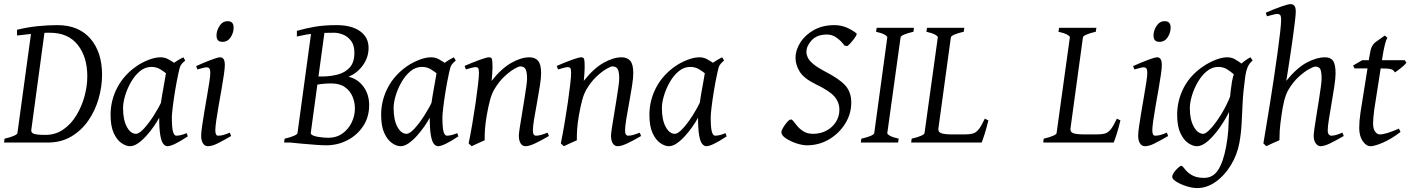

<svg xmlns="http://www.w3.org/2000/svg" viewBox="-20 -703 6957 947"><path d="M483.4 -334.5Q483.4 -275.4 466.3 -216.1Q449.2 -156.7 415.3 -107.9Q381.3 -59.1 331.3 -29.5Q281.2 0 215.8 0H0L2.4 -19Q30.8 -25.4 48.1 -33Q65.4 -40.5 65.9 -46.4L132.8 -535.6L64 -527.8V-556.2Q115.2 -568.8 166.3 -574Q217.3 -579.1 263.2 -579.1Q368.2 -579.1 425.8 -512.5Q483.4 -445.8 483.4 -334.5ZM226.1 -541.5Q219.7 -541.5 212.9 -541.5Q206.1 -541.5 199.2 -541L134.3 -62Q132.3 -49.3 146.2 -43.5Q160.2 -37.6 204.1 -37.6Q253.9 -37.6 292.5 -64.5Q331.1 -91.3 357.2 -134.8Q383.3 -178.2 397 -228.5Q410.6 -278.8 410.6 -326.2Q410.6 -422.4 363.3 -481.9Q315.9 -541.5 226.1 -541.5Z M906.2 -30.3Q867.7 -4.9 843.5 6.6Q819.3 18.1 806.2 18.1Q795.4 18.1 785.9 7.1Q776.4 -3.9 770.8 -34.9Q765.1 -65.9 765.1 -126Q765.1 -139.2 769.5 -169.4Q773.9 -199.7 780 -235.6Q786.1 -271.5 791.7 -302Q797.4 -332.5 799.3 -345.7Q803.7 -366.2 829.1 -386Q854.5 -405.8 884.3 -420.4L893.6 -404.3Q878.4 -392.1 872.1 -381.8Q865.7 -371.6 859.9 -341.3Q850.6 -298.3 843.3 -253.4Q835.9 -208.5 831.8 -173.3Q827.6 -138.2 827.6 -125Q827.6 -73.7 833.3 -53.7Q838.9 -33.7 849.6 -33.7Q858.4 -33.7 870.8 -36.4Q883.3 -39.1 900.9 -46.4ZM866.2 -379.9Q853.5 -371.1 848.1 -357.9Q842.8 -344.7 839.1 -334.2Q835.4 -323.7 827.6 -323.7Q819.8 -323.7 805.4 -336.2Q791 -348.6 771.2 -360.8Q751.5 -373 726.6 -373Q695.8 -373 670.2 -351.8Q644.5 -330.6 626 -298.1Q607.4 -265.6 597.2 -231.2Q586.9 -196.8 586.9 -169.9Q586.9 -112.3 605.5 -77.6Q624 -43 650.9 -43Q666 -43 689.7 -68.6Q713.4 -94.2 737.5 -131.8Q761.7 -169.4 778.3 -205.1L766.6 -125Q755.9 -104.5 739 -80.1Q722.2 -55.7 701.9 -33.2Q681.6 -10.7 660.9 3.7Q640.1 18.1 621.1 18.1Q601.6 18.1 579.1 2.7Q556.6 -12.7 541 -46.6Q525.4 -80.6 525.4 -136.7Q525.4 -208 558.6 -271.2Q591.8 -334.5 655.3 -377.9Q679.7 -394.5 712.2 -407.5Q744.6 -420.4 772 -420.4Q792.5 -420.4 809.8 -410.9Q827.1 -401.4 841.3 -391.4Q855.5 -381.3 866.2 -379.9Z M1132.3 -566.9Q1132.3 -541.5 1117.7 -519Q1103 -496.6 1077.1 -496.6Q1047.9 -496.6 1047.9 -527.8Q1047.9 -552.2 1063 -575.4Q1078.1 -598.6 1103 -598.6Q1132.3 -598.6 1132.3 -566.9ZM1120.1 -32.2Q1078.1 -7.8 1051.8 5.1Q1025.4 18.1 1005.4 18.1Q990.2 18.1 981.2 4.2Q972.2 -9.8 972.2 -33.7Q972.2 -49.8 976.8 -81.5Q981.4 -113.3 988 -152.3Q994.6 -191.4 1001.2 -229.7Q1007.8 -268.1 1012.5 -298.1Q1017.1 -328.1 1017.1 -341.3Q1017.1 -361.8 1012 -366.5Q1006.8 -371.1 998.5 -371.1Q993.7 -371.1 982.9 -368.4Q972.2 -365.7 962.9 -363Q953.6 -360.4 953.6 -360.4L947.3 -377Q984.9 -394 1019.5 -407.2Q1054.2 -420.4 1065.9 -420.4Q1088.9 -420.4 1088.9 -382.3Q1088.9 -366.7 1084.2 -334.2Q1079.6 -301.8 1072.5 -261.7Q1065.4 -221.7 1058.3 -181.4Q1051.3 -141.1 1046.6 -108.6Q1042 -76.2 1042 -60.5Q1042 -33.7 1055.7 -33.7Q1069.3 -33.7 1082.3 -37.4Q1095.2 -41 1113.3 -48.8Z M1800.8 -184.1Q1800.8 -126 1771.5 -81.3Q1742.2 -36.6 1693.8 -11.5Q1645.5 13.7 1588.4 13.7Q1569.8 13.7 1536.4 11.2Q1502.9 8.8 1468.3 5.6Q1433.6 2.4 1410.6 0L1508.3 -43.9Q1523.9 -31.7 1551 -27.6Q1578.1 -23.4 1600.1 -23.4Q1639.6 -23.4 1668.9 -44.4Q1698.2 -65.4 1714.4 -98.6Q1730.5 -131.8 1730.5 -168.5Q1730.5 -198.2 1718.8 -226.6Q1707 -254.9 1681.4 -273.2Q1655.8 -291.5 1613.8 -291.5Q1586.9 -291.5 1564 -288.6Q1541 -285.6 1522.5 -281.2L1524.4 -325.7H1565.4Q1607.9 -325.7 1645 -335.2Q1682.1 -344.7 1705.1 -370.1Q1728 -395.5 1728 -443.4Q1728 -480 1711.7 -501.5Q1695.3 -522.9 1672.4 -532.2Q1649.4 -541.5 1628.4 -541.5Q1580.6 -541.5 1547.9 -539.1Q1515.1 -536.6 1491.2 -532.5Q1467.3 -528.3 1444.3 -522.9V-550.8Q1485.8 -563 1532.2 -571Q1578.6 -579.1 1640.6 -579.1Q1713.4 -579.1 1755.6 -549.3Q1797.9 -519.5 1797.9 -466.8Q1797.9 -419.9 1769.8 -380.9Q1741.7 -341.8 1698.7 -324.7Q1744.1 -314 1772.5 -275.9Q1800.8 -237.8 1800.8 -184.1ZM1583.5 -565.9 1512.7 -46.4Q1512.2 -41 1525.9 -33.2Q1539.6 -25.4 1567.9 -19L1565.4 0H1381.3L1383.8 -19Q1412.1 -25.4 1429.4 -33Q1446.8 -40.5 1447.3 -46.4L1518.1 -565.9Z M2240.7 -30.3Q2202.1 -4.9 2178 6.6Q2153.8 18.1 2140.6 18.1Q2129.9 18.1 2120.4 7.1Q2110.8 -3.9 2105.2 -34.9Q2099.6 -65.9 2099.6 -126Q2099.6 -139.2 2104 -169.4Q2108.4 -199.7 2114.5 -235.6Q2120.6 -271.5 2126.2 -302Q2131.8 -332.5 2133.8 -345.7Q2138.2 -366.2 2163.6 -386Q2189 -405.8 2218.8 -420.4L2228 -404.3Q2212.9 -392.1 2206.5 -381.8Q2200.2 -371.6 2194.3 -341.3Q2185.1 -298.3 2177.7 -253.4Q2170.4 -208.5 2166.3 -173.3Q2162.1 -138.2 2162.1 -125Q2162.1 -73.7 2167.7 -53.7Q2173.3 -33.7 2184.1 -33.7Q2192.9 -33.7 2205.3 -36.4Q2217.8 -39.1 2235.4 -46.4ZM2200.7 -379.9Q2188 -371.1 2182.6 -357.9Q2177.2 -344.7 2173.6 -334.2Q2169.9 -323.7 2162.1 -323.7Q2154.3 -323.7 2139.9 -336.2Q2125.5 -348.6 2105.7 -360.8Q2085.9 -373 2061 -373Q2030.3 -373 2004.6 -351.8Q1979 -330.6 1960.4 -298.1Q1941.9 -265.6 1931.6 -231.2Q1921.4 -196.8 1921.4 -169.9Q1921.4 -112.3 1939.9 -77.6Q1958.5 -43 1985.4 -43Q2000.5 -43 2024.2 -68.6Q2047.9 -94.2 2072 -131.8Q2096.2 -169.4 2112.8 -205.1L2101.1 -125Q2090.3 -104.5 2073.5 -80.1Q2056.6 -55.7 2036.4 -33.2Q2016.1 -10.7 1995.4 3.7Q1974.6 18.1 1955.6 18.1Q1936 18.1 1913.6 2.7Q1891.1 -12.7 1875.5 -46.6Q1859.9 -80.6 1859.9 -136.7Q1859.9 -208 1893.1 -271.2Q1926.3 -334.5 1989.7 -377.9Q2014.2 -394.5 2046.6 -407.5Q2079.1 -420.4 2106.4 -420.4Q2127 -420.4 2144.3 -410.9Q2161.6 -401.4 2175.8 -391.4Q2189.9 -381.3 2200.7 -379.9Z M2687.5 -32.2Q2646.5 -8.3 2617.9 4.9Q2589.4 18.1 2572.3 18.1Q2556.6 18.1 2547.9 4.2Q2539.1 -9.8 2539.1 -33.7Q2539.1 -43.5 2543.2 -70.8Q2547.4 -98.1 2553.5 -134.5Q2559.6 -170.9 2565.4 -207.5Q2571.3 -244.1 2575.4 -273.2Q2579.6 -302.2 2579.6 -314.5Q2579.6 -348.1 2572.3 -361.8Q2564.9 -375.5 2545.4 -375.5Q2537.6 -375.5 2515.4 -362.5Q2493.2 -349.6 2466.3 -324.2Q2439.5 -298.8 2417 -260.3Q2404.8 -238.8 2396.7 -208.5Q2388.7 -178.2 2380.9 -134.8Q2374 -94.7 2372.1 -66.2Q2370.1 -37.6 2370.6 -11.2Q2358.9 -6.3 2338.4 3.2Q2317.9 12.7 2306.6 18.1L2291.5 4.4Q2300.8 -40.5 2309.8 -93.8Q2318.8 -147 2326.2 -197.8Q2333.5 -248.5 2337.9 -287.4Q2342.3 -326.2 2342.3 -342.3Q2342.3 -362.8 2338.1 -367.4Q2334 -372.1 2325.7 -372.1Q2319.3 -372.1 2303 -367.7Q2286.6 -363.3 2277.8 -360.4L2271.5 -377.9Q2309.6 -394.5 2345.2 -407.5Q2380.9 -420.4 2391.6 -420.4Q2404.3 -420.4 2406.7 -410.9Q2409.2 -401.4 2409.2 -369.6Q2409.2 -360.4 2407.7 -337.9Q2406.2 -315.4 2404.8 -304.2Q2453.6 -365.7 2502.2 -393.1Q2550.8 -420.4 2590.8 -420.4Q2619.1 -420.4 2634 -403.1Q2648.9 -385.7 2648.9 -342.3Q2648.9 -318.8 2642.8 -279.5Q2636.7 -240.2 2628.7 -196.8Q2620.6 -153.3 2614.5 -116.2Q2608.4 -79.1 2608.4 -60.5Q2608.4 -45.4 2612.5 -39.6Q2616.7 -33.7 2624.5 -33.7Q2644 -33.7 2680.7 -48.8Z M3142.1 -32.2Q3101.1 -8.3 3072.5 4.9Q3043.9 18.1 3026.9 18.1Q3011.2 18.1 3002.4 4.2Q2993.7 -9.8 2993.7 -33.7Q2993.7 -43.5 2997.8 -70.8Q3002 -98.1 3008.1 -134.5Q3014.2 -170.9 3020 -207.5Q3025.9 -244.1 3030 -273.2Q3034.2 -302.2 3034.2 -314.5Q3034.2 -348.1 3026.9 -361.8Q3019.5 -375.5 3000 -375.5Q2992.2 -375.5 2970 -362.5Q2947.8 -349.6 2920.9 -324.2Q2894 -298.8 2871.6 -260.3Q2859.4 -238.8 2851.3 -208.5Q2843.3 -178.2 2835.4 -134.8Q2828.6 -94.7 2826.7 -66.2Q2824.7 -37.6 2825.2 -11.2Q2813.5 -6.3 2793 3.2Q2772.5 12.7 2761.2 18.1L2746.1 4.4Q2755.4 -40.5 2764.4 -93.8Q2773.4 -147 2780.8 -197.8Q2788.1 -248.5 2792.5 -287.4Q2796.9 -326.2 2796.9 -342.3Q2796.9 -362.8 2792.7 -367.4Q2788.6 -372.1 2780.3 -372.1Q2773.9 -372.1 2757.6 -367.7Q2741.2 -363.3 2732.4 -360.4L2726.1 -377.9Q2764.2 -394.5 2799.8 -407.5Q2835.4 -420.4 2846.2 -420.4Q2858.9 -420.4 2861.3 -410.9Q2863.8 -401.4 2863.8 -369.6Q2863.8 -360.4 2862.3 -337.9Q2860.8 -315.4 2859.4 -304.2Q2908.2 -365.7 2956.8 -393.1Q3005.4 -420.4 3045.4 -420.4Q3073.7 -420.4 3088.6 -403.1Q3103.5 -385.7 3103.5 -342.3Q3103.5 -318.8 3097.4 -279.5Q3091.3 -240.2 3083.3 -196.8Q3075.2 -153.3 3069.1 -116.2Q3063 -79.1 3063 -60.5Q3063 -45.4 3067.1 -39.6Q3071.3 -33.7 3079.1 -33.7Q3098.6 -33.7 3135.3 -48.8Z M3564 -30.3Q3525.4 -4.9 3501.2 6.6Q3477.1 18.1 3463.9 18.1Q3453.1 18.1 3443.6 7.1Q3434.1 -3.9 3428.5 -34.9Q3422.9 -65.9 3422.9 -126Q3422.9 -139.2 3427.2 -169.4Q3431.6 -199.7 3437.7 -235.6Q3443.8 -271.5 3449.5 -302Q3455.1 -332.5 3457 -345.7Q3461.4 -366.2 3486.8 -386Q3512.2 -405.8 3542 -420.4L3551.3 -404.3Q3536.1 -392.1 3529.8 -381.8Q3523.4 -371.6 3517.6 -341.3Q3508.3 -298.3 3501 -253.4Q3493.7 -208.5 3489.5 -173.3Q3485.4 -138.2 3485.4 -125Q3485.4 -73.7 3491 -53.7Q3496.6 -33.7 3507.3 -33.7Q3516.1 -33.7 3528.6 -36.4Q3541 -39.1 3558.6 -46.4ZM3523.9 -379.9Q3511.2 -371.1 3505.9 -357.9Q3500.5 -344.7 3496.8 -334.2Q3493.2 -323.7 3485.4 -323.7Q3477.5 -323.7 3463.1 -336.2Q3448.7 -348.6 3429 -360.8Q3409.2 -373 3384.3 -373Q3353.5 -373 3327.9 -351.8Q3302.2 -330.6 3283.7 -298.1Q3265.1 -265.6 3254.9 -231.2Q3244.6 -196.8 3244.6 -169.9Q3244.6 -112.3 3263.2 -77.6Q3281.7 -43 3308.6 -43Q3323.7 -43 3347.4 -68.6Q3371.1 -94.2 3395.3 -131.8Q3419.4 -169.4 3436 -205.1L3424.3 -125Q3413.6 -104.5 3396.7 -80.1Q3379.9 -55.7 3359.6 -33.2Q3339.4 -10.7 3318.6 3.7Q3297.9 18.1 3278.8 18.1Q3259.3 18.1 3236.8 2.7Q3214.4 -12.7 3198.7 -46.6Q3183.1 -80.6 3183.1 -136.7Q3183.1 -208 3216.3 -271.2Q3249.5 -334.5 3313 -377.9Q3337.4 -394.5 3369.9 -407.5Q3402.3 -420.4 3429.7 -420.4Q3450.2 -420.4 3467.5 -410.9Q3484.9 -401.4 3499 -391.4Q3513.2 -381.3 3523.9 -379.9Z M4204.6 -538.1Q4208 -535.2 4199 -521.2Q4189.9 -507.3 4177.7 -493.4Q4165.5 -479.5 4158.7 -475.6L4145.5 -478Q4130.4 -499.5 4107.9 -516.1Q4085.4 -532.7 4058.6 -532.7Q4009.8 -532.7 3983.6 -504.6Q3957.5 -476.6 3957.5 -446.8Q3957.5 -433.6 3964.1 -419.2Q3970.7 -404.8 3990.5 -387.9Q4010.3 -371.1 4049.8 -350.1Q4121.1 -313.5 4149.9 -280.8Q4178.7 -248 4178.7 -197.3Q4178.7 -141.1 4148.7 -93Q4118.7 -44.9 4069.1 -15.6Q4019.5 13.7 3960 13.7Q3937.5 13.7 3907.7 3.9Q3877.9 -5.9 3856 -20.8Q3834 -35.6 3834 -51.3Q3834 -58.6 3842.8 -73.7Q3851.6 -88.9 3862.8 -101.3Q3874 -113.8 3881.8 -113.8Q3887.2 -113.8 3895 -103Q3902.8 -92.3 3915 -78.4Q3927.2 -64.5 3945.6 -53.7Q3963.9 -43 3990.2 -43Q4026.9 -43 4056.2 -58.6Q4085.4 -74.2 4102.8 -101.3Q4120.1 -128.4 4120.1 -161.6Q4120.1 -198.2 4095.9 -226.6Q4071.8 -254.9 4003.4 -287.6Q3944.3 -316.4 3924.1 -350.1Q3903.8 -383.8 3903.8 -416.5Q3903.8 -456.1 3927.5 -493.4Q3951.2 -530.8 3994.4 -554.9Q4037.6 -579.1 4095.2 -579.1Q4127.9 -579.1 4155.8 -567.1Q4183.6 -555.2 4204.6 -538.1Z M4487.8 -565.9 4485.4 -546.4Q4457 -540 4439.9 -532.7Q4422.9 -525.4 4421.9 -518.6L4356.4 -46.4Q4356 -41 4369.9 -33.2Q4383.8 -25.4 4412.6 -19L4409.7 0H4225.6L4228.5 -19Q4257.3 -25.4 4274.2 -32.7Q4291 -40 4292 -46.4L4356.4 -518.6Q4356.9 -523.9 4343.3 -532Q4329.6 -540 4300.8 -546.4L4304.2 -565.9Z M4855 -109.4Q4845.7 -70.8 4836.4 -41.7Q4827.1 -12.7 4821.8 0H4474.1L4476.6 -19Q4504.9 -25.4 4522.2 -33Q4539.6 -40.5 4540 -46.4L4605.5 -518.6Q4606.4 -523.9 4592.3 -532Q4578.1 -540 4549.3 -546.4L4552.2 -565.9H4736.3L4733.4 -546.4Q4705.1 -540 4688 -532.7Q4670.9 -525.4 4669.9 -518.6L4608.4 -68.8Q4606.4 -52.7 4621.3 -46.4Q4636.2 -40 4681.2 -40H4737.8Q4763.2 -40 4779.1 -44.7Q4794.9 -49.3 4807.9 -65.9Q4820.8 -82.5 4837.4 -117.7Z M5506.3 -109.4Q5497.1 -70.8 5487.8 -41.7Q5478.5 -12.7 5473.1 0H5125.5L5127.9 -19Q5156.2 -25.4 5173.6 -33Q5190.9 -40.5 5191.4 -46.4L5256.8 -518.6Q5257.8 -523.9 5243.7 -532Q5229.5 -540 5200.7 -546.4L5203.6 -565.9H5387.7L5384.8 -546.4Q5356.4 -540 5339.4 -532.7Q5322.3 -525.4 5321.3 -518.6L5259.8 -68.8Q5257.8 -52.7 5272.7 -46.4Q5287.6 -40 5332.5 -40H5389.2Q5414.6 -40 5430.4 -44.7Q5446.3 -49.3 5459.2 -65.9Q5472.2 -82.5 5488.8 -117.7Z M5753.9 -566.9Q5753.9 -541.5 5739.3 -519Q5724.6 -496.6 5698.7 -496.6Q5669.4 -496.6 5669.4 -527.8Q5669.4 -552.2 5684.6 -575.4Q5699.7 -598.6 5724.6 -598.6Q5753.9 -598.6 5753.9 -566.9ZM5741.7 -32.2Q5699.7 -7.8 5673.3 5.1Q5647 18.1 5627 18.1Q5611.8 18.1 5602.8 4.2Q5593.8 -9.8 5593.8 -33.7Q5593.8 -49.8 5598.4 -81.5Q5603 -113.3 5609.6 -152.3Q5616.2 -191.4 5622.8 -229.7Q5629.4 -268.1 5634 -298.1Q5638.7 -328.1 5638.7 -341.3Q5638.7 -361.8 5633.5 -366.5Q5628.4 -371.1 5620.1 -371.1Q5615.2 -371.1 5604.5 -368.4Q5593.8 -365.7 5584.5 -363Q5575.2 -360.4 5575.2 -360.4L5568.8 -377Q5606.4 -394 5641.1 -407.2Q5675.8 -420.4 5687.5 -420.4Q5710.4 -420.4 5710.4 -382.3Q5710.4 -366.7 5705.8 -334.2Q5701.2 -301.8 5694.1 -261.7Q5687 -221.7 5679.9 -181.4Q5672.9 -141.1 5668.2 -108.6Q5663.6 -76.2 5663.6 -60.5Q5663.6 -33.7 5677.2 -33.7Q5690.9 -33.7 5703.9 -37.4Q5716.8 -41 5734.9 -48.8Z M6127.9 -377.9Q6115.2 -369.1 6108.6 -356.9Q6102.1 -344.7 6097.7 -335.2Q6093.3 -325.7 6085.4 -325.7Q6077.1 -325.7 6064 -337.6Q6050.8 -349.6 6032.2 -361.3Q6013.7 -373 5988.8 -373Q5958 -373 5932.4 -351.8Q5906.7 -330.6 5887.9 -298.1Q5869.1 -265.6 5858.9 -231.2Q5848.6 -196.8 5848.6 -169.9Q5848.6 -112.3 5868.4 -77.6Q5888.2 -43 5915 -43Q5928.2 -43 5953.1 -70.3Q5978 -97.7 6005.1 -142.1Q6032.2 -186.5 6051.3 -236.8L6042.5 -151.4Q6023.9 -113.8 5996.6 -74.5Q5969.2 -35.2 5939.5 -8.5Q5909.7 18.1 5882.8 18.1Q5863.3 18.1 5840.6 2.7Q5817.9 -12.7 5802 -46.6Q5786.1 -80.6 5786.1 -136.7Q5786.1 -208 5818.8 -271Q5851.6 -334 5918 -377.9Q5942.9 -394.5 5974.6 -407.5Q6006.3 -420.4 6033.7 -420.4Q6054.2 -420.4 6071.5 -410.4Q6088.9 -400.4 6103 -389.9Q6117.2 -379.4 6127.9 -377.9ZM6158.2 -404.3Q6143.1 -392.1 6134.5 -373.5Q6126 -355 6121.6 -322.8Q6111.8 -252 6109.1 -196.3Q6106.4 -140.6 6104 -93.5Q6101.6 -46.4 6093.3 0Q6082 61.5 6050.5 112.5Q6019 163.6 5975.6 194.1Q5932.1 224.6 5885.3 224.6Q5860.4 224.6 5831.5 215.3Q5802.7 206.1 5782.2 193.1Q5761.7 180.2 5761.7 169.9Q5761.7 159.7 5771 146.7Q5780.3 133.8 5791.3 124.3Q5802.2 114.7 5806.2 114.7Q5811.5 114.7 5818.1 123.8Q5824.7 132.8 5836.4 144.5Q5848.1 156.2 5867.9 165.3Q5887.7 174.3 5919.4 174.3Q5962.9 174.3 5988.3 135Q6013.7 95.7 6027.3 21.5Q6035.6 -22.9 6038.1 -59.6Q6040.5 -96.2 6041.5 -131.8Q6042.5 -167.5 6045.4 -208.3Q6048.3 -249 6056.6 -301.8Q6064.5 -349.6 6091.3 -377.7Q6118.2 -405.8 6147.9 -420.4Z M6607.9 -32.2Q6566.4 -8.3 6538.8 4.9Q6511.2 18.1 6492.7 18.1Q6480 18.1 6469.7 4.2Q6459.5 -9.8 6459.5 -33.7Q6459.5 -43.5 6463.4 -70.8Q6467.3 -98.1 6473.1 -134.5Q6479 -170.9 6484.9 -207.5Q6490.7 -244.1 6494.6 -273.2Q6498.5 -302.2 6498.5 -314.5Q6498.5 -348.1 6492.4 -361.3Q6486.3 -374.5 6466.8 -374.5Q6459.5 -374.5 6436.5 -362.1Q6413.6 -349.6 6386 -324.5Q6358.4 -299.3 6335.4 -261.2Q6322.8 -240.2 6314.5 -207.8Q6306.2 -175.3 6300.8 -134.8Q6293.5 -85.4 6292 -57.9Q6290.5 -30.3 6290.5 -11.2Q6278.3 -6.3 6257.8 2.9Q6237.3 12.2 6226.1 18.1L6211.4 4.4Q6216.8 -27.8 6225.3 -79.3Q6233.9 -130.9 6243.9 -192.9Q6253.9 -254.9 6263.4 -319.1Q6272.9 -383.3 6281 -441.2Q6289.1 -499 6293.9 -542.2Q6298.8 -585.4 6298.8 -604.5Q6298.8 -625 6293.5 -629.6Q6288.1 -634.3 6280.3 -634.3Q6272.9 -634.3 6255.4 -629.6Q6237.8 -625 6229 -622.6L6223.1 -640.1Q6261.2 -657.2 6297.1 -669.9Q6333 -682.6 6344.7 -682.6Q6357.4 -682.6 6364.3 -674.6Q6371.1 -666.5 6371.1 -645.5Q6371.1 -632.8 6367.4 -600.6Q6363.8 -568.4 6357.9 -526.1Q6352.1 -483.9 6345.5 -440.2Q6338.9 -396.5 6333.3 -360.1Q6327.6 -323.7 6324.2 -304.2Q6377 -369.1 6426 -394.8Q6475.1 -420.4 6515.1 -420.4Q6543.5 -420.4 6555.4 -402.6Q6567.4 -384.8 6567.4 -341.3Q6567.4 -317.9 6561.5 -278.6Q6555.7 -239.3 6548.1 -196Q6540.5 -152.8 6534.7 -116Q6528.8 -79.1 6528.8 -60.5Q6528.8 -45.4 6534.2 -39.6Q6539.6 -33.7 6544.9 -33.7Q6557.6 -33.7 6571 -37.6Q6584.5 -41.5 6601.1 -48.8Z M6917 -393.6Q6907.7 -381.3 6887.9 -366Q6868.2 -350.6 6859.9 -345.7Q6854.5 -358.4 6839.6 -362.1Q6824.7 -365.7 6791 -365.7H6660.6L6653.8 -379.9L6699.2 -406.2H6908.2ZM6887.7 -52.2Q6843.8 -18.1 6802 0Q6760.3 18.1 6740.2 18.1Q6718.3 18.1 6701.2 -7.1Q6684.1 -32.2 6684.1 -71.8Q6684.1 -88.9 6685.5 -106.4Q6687 -124 6690.4 -148.9L6733.9 -421.9Q6739.3 -459 6746.3 -472.7Q6753.4 -486.3 6765.1 -495.6L6810.5 -527.8L6823.2 -516.6Q6823.2 -516.6 6820.1 -511Q6816.9 -505.4 6811.8 -487.3Q6806.6 -469.2 6800.3 -432.1L6757.8 -159.7Q6755.4 -142.6 6753.9 -123Q6752.4 -103.5 6752.4 -94.7Q6752.4 -66.9 6762.7 -53.5Q6772.9 -40 6785.2 -40Q6815.4 -40 6879.9 -68.8Z"/></svg>

Font: Dai Banna SIL Light
Style: Italic
Weight: 300
Italic angle: -11°
Designer: Victor Gaultney
Foundry: SIL International
Version: Version 4.000